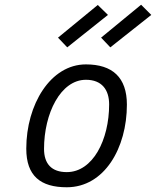

<svg xmlns="http://www.w3.org/2000/svg" viewBox="-20 -782 659 811"><path d="M436 -719 393 -761 225 -623 264 -582ZM619 -719 576 -762 407 -623 446 -582ZM262 -55C198 -55 166 -90 166 -153C166 -303 236 -445 343 -445C410 -445 441 -403 441 -341C441 -191 372 -55 262 -55ZM343 -510C193 -510 91 -340 91 -154C91 -39 151 9 262 9C421 9 516 -157 516 -340C516 -455 455 -510 343 -510Z"/></svg>

Font: RazerF5
Style: Italic
Weight: 400
Foundry: Razer Inc.
Version: Version 2